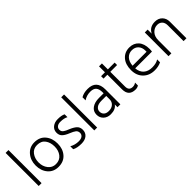

<svg xmlns="http://www.w3.org/2000/svg" viewBox="203 -1800 2901 2901"><g transform="rotate(-45 1653.5 -349.0)"><path d="M141 0H80V-707H141Z M737 -251Q737 -138 673.5 -64.5Q610 9 499 9Q392 9 329 -65Q266 -139 266 -251Q266 -362 331 -438Q396 -514 499 -514Q612 -514 674.5 -439.5Q737 -365 737 -251ZM330 -251Q330 -168 376.5 -108.5Q423 -49 499 -49Q582 -49 627.5 -107.5Q673 -166 673 -251Q673 -339 630 -397.5Q587 -456 499 -456Q420 -456 375 -396Q330 -336 330 -251Z M1153 -130Q1153 -67 1109.5 -30.5Q1066 6 990 6Q898 6 842 -24V-87Q909 -49 986 -49Q1037 -49 1063.5 -70Q1090 -91 1090 -125Q1090 -165 1062.5 -187Q1035 -209 972 -234Q911 -258 875 -290Q839 -322 839 -378Q839 -439 884 -475.5Q929 -512 997 -512Q1079 -512 1123 -489V-428Q1076 -455 996 -455Q952 -455 926.5 -434.5Q901 -414 901 -381Q901 -361 908.5 -346Q916 -331 934.5 -318.5Q953 -306 966 -300Q979 -294 1008 -282Q1078 -254 1115.5 -220.5Q1153 -187 1153 -130Z M1329 0H1268V-707H1329Z M1632 -51Q1692 -51 1728 -84Q1764 -117 1764 -168V-241H1665Q1594 -241 1559 -213.5Q1524 -186 1524 -145Q1524 -103 1551.5 -77Q1579 -51 1632 -51ZM1764 -59Q1722 5 1618 5Q1548 5 1503.5 -36.5Q1459 -78 1459 -143Q1459 -216 1515.5 -256.5Q1572 -297 1665 -297H1764V-320Q1764 -388 1735 -422.5Q1706 -457 1638 -457Q1559 -457 1496 -414V-480Q1554 -515 1639 -515Q1825 -515 1825 -320V0H1764Z M2214 -14Q2185 5 2147 5Q2003 5 2003 -143V-455H1920V-507H2003V-634H2065V-507H2210V-455H2065V-140Q2065 -53 2146 -53Q2186 -53 2214 -76Z M2698 -25Q2638 5 2558 5Q2445 5 2374.5 -65.5Q2304 -136 2304 -251Q2304 -373 2366 -443Q2428 -513 2527 -513Q2620 -513 2675 -452Q2730 -391 2730 -280Q2730 -246 2726 -226H2368Q2375 -142 2426 -97.5Q2477 -53 2561 -53Q2647 -53 2698 -87ZM2525 -456Q2461 -456 2418 -411Q2375 -366 2368 -282H2667V-305Q2667 -374 2628.5 -415Q2590 -456 2525 -456Z M3237 0H3176V-335Q3176 -394 3146 -425Q3116 -456 3067 -456Q3005 -456 2960 -408.5Q2915 -361 2915 -280V0H2854V-507H2915V-420Q2962 -515 3076 -515Q3149 -515 3193 -470Q3237 -425 3237 -354Z"/></g></svg>

Font: Hind Guntur Light
Style: Regular
Weight: 300
Designer: Manushi Parikh, Hitesh Malaviya
Foundry: Indian Type Foundry
Version: Version 1.002;PS 1.0;hotconv 1.0.86;makeotf.lib2.5.63406; tt